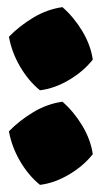

<svg xmlns="http://www.w3.org/2000/svg" viewBox="-20 -511 300 538"><path d="M92 7Q60 -19 36.5 -59Q13 -99 5 -143Q34 -173 73 -196.5Q112 -220 155 -226Q187 -198 210.5 -159Q234 -120 240 -79Q214 -46 173.5 -22Q133 2 92 7ZM92 -258Q60 -284 36.5 -324Q13 -364 5 -408Q34 -438 73 -461.5Q112 -485 155 -491Q187 -463 210.5 -424Q234 -385 240 -344Q214 -311 173.5 -287Q133 -263 92 -258Z"/></svg>

Font: Piazzolla SC Black
Style: Regular
Weight: 900
Designer: Juan Pablo del Peral
Foundry: Huerta Tipografica
Version: Version 1.330